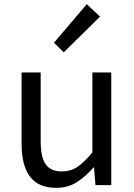

<svg xmlns="http://www.w3.org/2000/svg" viewBox="-20 -892 647 925"><path d="M251 13Q165 13 124.5 -41Q84 -95 84 -199V-543H176V-210Q176 -135 200 -100.5Q224 -66 278 -66Q320 -66 353 -88Q386 -110 425 -158V-543H516V0H440L433 -85H430Q392 -41 349.5 -14Q307 13 251 13ZM287 -640 240 -686 398 -872 462 -812Z"/></svg>

Font: Noto Sans KR
Style: Regular
Weight: 400
Designer: Ryoko NISHIZUKA  (kana, bopomofo & ideographs); Paul D. Hunt (Latin, Greek & Cyrillic); Sandoll Communications , Soo-you
Foundry: Adobe
Version: Version 2.004-H2;hotconv 1.0.118;makeotfexe 2.5.65603